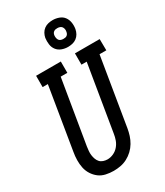

<svg xmlns="http://www.w3.org/2000/svg" viewBox="-239 -1074 1010 1177"><g transform="rotate(-30 266.5 -486.0)"><path d="M204 8Q176 8 149 2Q122 -4 101.5 -19.5Q81 -35 66.5 -57.5Q52 -80 46.5 -106.5Q41 -133 41.5 -161Q42 -189 47 -217L119 -655H82V-735H257V-655H210L135 -204Q133 -189 131.5 -174Q130 -159 132 -144Q134 -129 139 -115.5Q144 -102 153 -92Q162 -82 176.5 -77Q191 -72 206 -72Q227 -72 248 -81.5Q269 -91 284 -108.5Q299 -126 306.5 -147Q314 -168 317 -189L394 -655H357V-735H532L533 -655H485L406 -176Q402 -152 394.5 -128.5Q387 -105 374 -83Q361 -61 342 -43Q323 -25 300 -13Q277 -1 252.5 3.5Q228 8 204 8ZM341 -790Q318 -790 297 -798Q276 -806 263 -823Q250 -840 247 -862.5Q244 -885 247 -908Q250 -924 258 -938.5Q266 -953 279.5 -963Q293 -973 309 -976.5Q325 -980 340 -980Q363 -980 384.5 -972Q406 -964 418.5 -947Q431 -930 434.5 -907.5Q438 -885 434 -862Q431 -846 423 -831.5Q415 -817 401.5 -807Q388 -797 372 -793.5Q356 -790 341 -790ZM340 -847Q347 -847 353.5 -848Q360 -849 365.5 -853Q371 -857 374 -863Q377 -869 378 -876Q380 -885 378.5 -894Q377 -903 372 -910Q367 -917 358.5 -920Q350 -923 341 -923Q334 -923 328 -922Q322 -921 316 -917Q310 -913 307 -907Q304 -901 303 -894Q302 -885 303.5 -876Q305 -867 309.5 -860Q314 -853 322.5 -850Q331 -847 340 -847Z"/></g></svg>

Font: Iosevka Curly Slab Medium
Style: Italic
Weight: 500
Italic angle: -9°
Monospace: yes
Designer: Belleve Invis
Foundry: Belleve Invis
Version: Version 22.1.2; ttfautohint (v1.8.4)